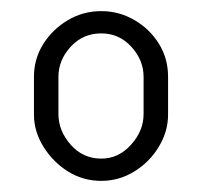

<svg xmlns="http://www.w3.org/2000/svg" viewBox="-20 -755 363 345"><path d="M162 -430Q129 -430 102 -447Q75 -464 58 -491.5Q41 -519 41 -549V-617Q41 -649 57.5 -675.5Q74 -702 101.5 -718.5Q129 -735 162 -735Q194 -735 221.5 -719Q249 -703 265.5 -676.5Q282 -650 282 -617V-549Q282 -519 265.5 -491.5Q249 -464 221.5 -447Q194 -430 162 -430ZM162 -470Q193 -470 215.5 -495Q238 -520 238 -550V-617Q238 -647 216 -671Q194 -695 162 -695Q129 -695 107 -671Q85 -647 85 -617V-550Q85 -520 107 -495Q129 -470 162 -470Z"/></svg>

Font: Dosis Light
Style: Regular
Weight: 300
Designer: EdgarTolentino, PabloImpallari, IginoMarini
Foundry: EdgarTolentino, PabloImpallari, IginoMarini
Version: Version 3.001; ttfautohint (v1.8.2)